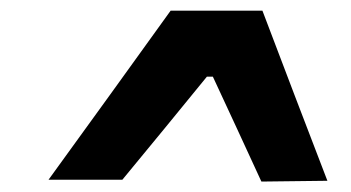

<svg xmlns="http://www.w3.org/2000/svg" viewBox="-20 -708 672 368"><path d="M481 -360Q458 -410 434.8 -460.2Q411.5 -510.5 388 -561H376.5Q336 -511.5 296 -462.5Q255.5 -413 214.5 -363.5H73L191 -526.5Q249.5 -608 307 -687.5H483L545 -524.5Q576 -443 607.5 -361.5Z"/></svg>

Font: Heraclito
Style: Bold Italic
Weight: 700
Italic angle: -12°
Designer: Kostas Bartsokas (font) & Cristiano Sobral (main changes)
Foundry: Kostas Bartsokas (font) & Cristiano Sobral (main changes)
Version: Version 1.00;July 8, 2020;FontCreator 13.0.0.2655 64-bit